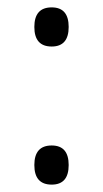

<svg xmlns="http://www.w3.org/2000/svg" viewBox="-20 -490 279 520"><path d="M120 10Q73 10 73 -43Q73 -96 120 -96Q166 -96 166 -43Q166 10 120 10ZM120 -364Q73 -364 73 -417Q73 -470 120 -470Q166 -470 166 -417Q166 -364 120 -364Z"/></svg>

Font: Ojuju Light
Style: Regular
Weight: 300
Designer: Chisaokwu Joboson, Mirko Velimirovic
Foundry: Udi Foundry
Version: Version 1.000